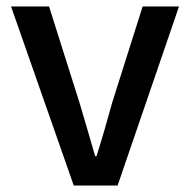

<svg xmlns="http://www.w3.org/2000/svg" viewBox="-20 -571 585 591"><path d="M207 0 14 -551H131L225 -254Q237 -214 249 -172.5Q261 -131 273 -90H277Q290 -131 302 -172.5Q314 -214 325 -254L419 -551H531L342 0Z"/></svg>

Font: Noto Sans SC Thin Medium
Style: Regular
Weight: 500
Version: Version 2.004-H2;hotconv 1.0.118;makeotfexe 2.5.65603